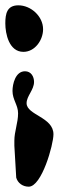

<svg xmlns="http://www.w3.org/2000/svg" viewBox="-21 -688 221 722"><path d="M-1 -600C-1 -561 13 -493 67 -493C111 -493 141 -538 141 -578C141 -627 95 -668 48 -668C5 -668 -1 -636 -1 -600ZM40 -20C46 1 65 14 87 14C136 14 180 -144 180 -183C180 -248 79 -255 79 -300C79 -327 107 -350 107 -380C107 -400 96 -420 73 -420C37 -420 26 -372 26 -346C26 -313 47 -293 47 -262C47 -226 33 -194 33 -159V-140C34 -122 39 -38 40 -20Z"/></svg>

Font: Charger
Style: Overspray
Weight: 400
Designer: Jasper
Foundry: Cannot Into Space Fonts
Version: Version 0.980